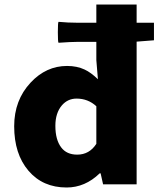

<svg xmlns="http://www.w3.org/2000/svg" viewBox="-20 -819 704 853"><path d="M276 14Q170 14 106.5 -60.5Q43 -135 43 -258Q43 -374 116 -452Q185 -526 278 -526Q322 -526 356 -510Q384 -497 415 -467L408 -552V-633H324Q296 -633 240 -629Q237 -632 237 -675.5Q237 -719 240 -722Q282 -718 324 -718H408V-799H587V-718H664V-640L587 -634V-317V0H438L427 -49H423Q358 14 276 14ZM323 -132Q377 -132 408 -180V-347Q371 -381 320 -381Q281 -381 255 -351Q226 -317 226 -260Q226 -198 252 -164Q276 -132 323 -132Z"/></svg>

Font: GenSekiGothic TW H
Style: Regular
Weight: 900
Version: Version 1.501;PS 1;hotconv 16.6.51;makeotf.lib2.5.65220